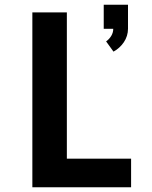

<svg xmlns="http://www.w3.org/2000/svg" viewBox="-20 -787 640 807"><path d="M457 -570 426 -613Q439 -622 447.5 -636Q456 -650 456 -666H416V-767H518V-666Q518 -651 513.5 -636.5Q509 -622 500.5 -609.5Q492 -597 481 -587Q470 -577 457 -570ZM116 0V-735H261V-120H531V0Z"/></svg>

Font: Iosevka SS04 Heavy Extended
Style: Regular
Weight: 900
Width: 7
Monospace: yes
Designer: Belleve Invis
Foundry: Belleve Invis
Version: Version 19.0.0; ttfautohint (v1.8.4)